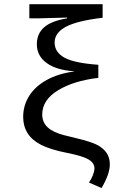

<svg xmlns="http://www.w3.org/2000/svg" viewBox="-20 -745 640 939"><path d="M93.3 -172.9Q93.3 -229.5 122.8 -276.1Q152.3 -322.8 208.3 -353.8Q264.2 -384.8 342.8 -395.5V-396.5Q256.3 -401.9 208.3 -436.8Q160.2 -471.7 160.2 -528.3Q160.2 -580.1 195.6 -611.3Q231 -642.6 308.1 -655.3V-659.2L294.4 -658.7L169.4 -655.3H123.5V-724.6H481.9V-658.2Q355.5 -643.1 301.3 -613.5Q247.1 -584 247.1 -537.1Q247.1 -489.7 295.2 -463.1Q343.3 -436.5 460.9 -428.2V-364.3Q338.4 -349.6 262.5 -302.5Q186.5 -255.4 186.5 -185.1Q186.5 -146.5 213.9 -121.6Q241.2 -96.7 294.9 -83.5L354.5 -68.8Q426.8 -51.3 455.6 -36.1Q484.4 -21 500.7 2Q517.1 24.9 517.1 59.1Q517.1 106 476.6 174.8L415 147.5Q426.3 132.3 434.1 112.3Q441.9 92.3 441.9 78.6Q441.9 51.8 412.8 34.7Q383.8 17.6 308.6 2.9Q225.6 -13.7 180.9 -36.6Q136.2 -59.6 114.7 -94Q93.3 -128.4 93.3 -172.9Z"/></svg>

Font: Liberation Mono
Style: Regular
Weight: 400
Monospace: yes
Designer: Steve Matteson
Foundry: Ascender Corporation
Version: Version 2.1.5